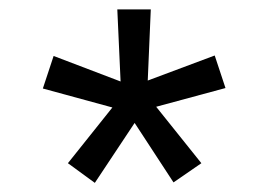

<svg xmlns="http://www.w3.org/2000/svg" viewBox="-20 -720 572 410"><path d="M182.5 -329.5 125 -371.5 220 -490.5 71.5 -531 94.5 -600.5 237.5 -546 230.5 -700H302L295.5 -548L438.5 -601.5L461.5 -532L313.5 -492L410 -371.5L350.5 -330.5L267.5 -457.5Z"/></svg>

Font: Geologica ExtraLight
Style: Regular
Weight: 200
Designer: Sindre Bremnes, Frode Helland
Foundry: Monokrom Skriftforlag AS
Version: Version 1.010; ttfautohint (v1.8.4.7-5d5b);gftools[0.9.28]